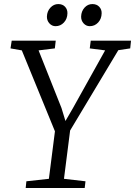

<svg xmlns="http://www.w3.org/2000/svg" viewBox="-20 -948 680 968"><path d="M109.5 0 113 -34 226.5 -46.5 257 -286 90 -694 33 -704 39 -743H261L256.5 -704L174.5 -694L290 -403.5L310 -338L347.5 -402.5L510 -694L432.5 -704L437.5 -743H640.5L636.5 -704L576.5 -695L333.5 -290L302.5 -46.5L411 -34L407 0ZM260 -816Q242 -816 229 -830.2Q216 -844.5 216.5 -865Q217.5 -891.5 234.2 -909.5Q251 -927.5 273.5 -927.5Q295.5 -927.5 308 -914Q320.5 -900.5 320 -881Q319.5 -853 302.2 -834.5Q285 -816 260 -816ZM432.5 -816Q414.5 -816 401.5 -830.2Q388.5 -844.5 389 -865Q390 -891.5 406.2 -909.5Q422.5 -927.5 445.5 -927.5Q467.5 -927.5 480.2 -914Q493 -900.5 492.5 -881Q492 -853 474.8 -834.5Q457.5 -816 432.5 -816Z"/></svg>

Font: Merriweather 24pt Light
Style: Italic
Weight: 300
Italic angle: -7.8°
Version: Version 2.101